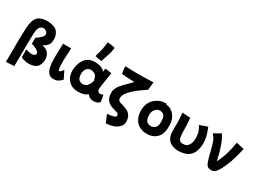

<svg xmlns="http://www.w3.org/2000/svg" viewBox="-40 -1971 4406 3266"><g transform="rotate(30 2163.0 -338.0)"><path d="M52 210Q52 -301 61.5 -453.5Q71 -606 116.5 -664.5Q162 -723 251 -738Q340 -753 427 -729.5Q514 -706 546.5 -632.5Q579 -559 564.5 -475Q550 -391 449 -346Q561 -323 594 -242.5Q627 -162 603 -85Q579 -8 526 18Q473 44 400 44Q327 44 248 9L246 -146Q346 -117 383.5 -124.5Q421 -132 433.5 -155.5Q446 -179 417.5 -211.5Q389 -244 280 -278L281 -394Q394 -470 404.5 -517.5Q415 -565 370.5 -592.5Q326 -620 280.5 -596Q235 -572 224 -497Q213 -422 212 202Z M898 60Q851 60 820 39.5Q789 19 771.5 -16.5Q754 -52 745.5 -97.5Q737 -143 735 -194.5Q733 -246 733 -299Q733 -344 740 -544L899 -542Q887 -336 887 -308Q887 -230 890 -186Q893 -142 899.5 -124Q906 -106 915 -106Q929 -106 946 -124Q963 -142 981 -168L1055 -19Q1028 11 991 35.5Q954 60 898 60Z M1510 -254Q1496 -349 1448.5 -375Q1401 -401 1356.5 -394Q1312 -387 1287.5 -349.5Q1263 -312 1260.5 -268.5Q1258 -225 1270 -184Q1282 -143 1326 -124Q1370 -105 1423.5 -127Q1477 -149 1510 -254ZM1659 -151Q1673 -122 1701.5 -119.5Q1730 -117 1768 -136L1792 -7Q1763 30 1721.5 39.5Q1680 49 1638 41Q1596 33 1559 -4Q1550 -12 1546 -19Q1522 5 1488 18Q1428 42 1329.5 35.5Q1231 29 1165.5 -47.5Q1100 -124 1105.5 -243.5Q1111 -363 1165.5 -443.5Q1220 -524 1302 -539.5Q1384 -555 1475 -531Q1533 -515 1566 -468Q1569 -495 1574 -537L1702 -519Q1676 -342 1661.5 -258.5Q1647 -175 1659 -151ZM1386 -943Q1466 -940 1536 -921Q1523 -834 1503 -771Q1469 -664 1451 -614Q1371 -622 1322 -638Q1346 -718 1367 -807Q1377 -869 1386 -943Z M2384 -588Q2081 -389 2046 -272Q2037 -242 2039 -220Q2040 -206 2050.5 -186Q2061 -166 2114.5 -154Q2168 -142 2231 -111Q2322 -69 2334 46Q2339 93 2323 131Q2307 169 2255 208Q2190 252 2081 264L2047 267L1981 114Q2003 114 2017 113Q2048 110 2101 97Q2153 85 2150 53Q2148 35 2131.5 20.5Q2115 6 2036.5 -13.5Q1958 -33 1913 -83Q1875 -126 1869 -188Q1867 -201 1866 -244.5Q1865 -288 1903 -356Q1933 -408 2116 -585Q1978 -588 1865 -600Q1850 -655 1848 -742Q2092 -729 2400 -743Q2392 -658 2384 -588Z M2731 -74Q2763 -74 2803 -98Q2853 -131 2849 -239Q2848 -285 2834 -325Q2816 -376 2745 -383Q2676 -383 2638 -323Q2610 -282 2614 -210Q2616 -121 2664 -93Q2695 -74 2731 -74ZM2739 73Q2730 73 2691.5 71Q2653 69 2595 41Q2537 13 2501 -45Q2458 -111 2455 -214Q2451 -403 2596 -494Q2668 -540 2753 -540L2781 -539L2779 -523Q2840 -523 2891 -485Q2999 -400 3003 -250Q3008 -81 2937 -8Q2862 73 2739 73Z M3243 -534Q3256 -418 3255.5 -313Q3255 -208 3266.5 -157Q3278 -106 3310 -93.5Q3342 -81 3390 -89Q3438 -97 3470.5 -151Q3503 -205 3498 -307.5Q3493 -410 3432 -501L3584 -556Q3634 -435 3646.5 -356Q3659 -277 3652 -217.5Q3645 -158 3625.5 -105Q3606 -52 3563.5 -13.5Q3521 25 3465.5 39.5Q3410 54 3351 57Q3292 60 3228 35Q3164 10 3132 -43Q3100 -96 3097 -169Q3094 -242 3096.5 -325Q3099 -408 3085 -544Z M3708 -497 3842 -573Q3937 -434 4005 -120L4016 -141Q4054 -217 4086 -318Q4118 -419 4142 -563L4296 -528Q4273 -434 4254.5 -366Q4236 -298 4218 -247Q4200 -196 4182 -155Q4164 -114 4145 -76Q4132 -49 4112 -17Q4092 15 4064 39Q4038 62 3983.5 60.5Q3929 59 3901 16Q3873 -27 3836.5 -179Q3800 -331 3778 -386Q3756 -441 3708 -497Z"/></g></svg>

Font: KN Bobohei
Style: Bold
Weight: 700
Designer: Kingnam Type Foundry
Version: Version 1.710;March 18, 2023